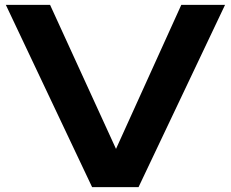

<svg xmlns="http://www.w3.org/2000/svg" viewBox="-20 -770 950 790"><path d="M495 -75H420L726 -750H906L550 0H359L4 -750H186Z"/></svg>

Font: Unbounded Medium
Style: Regular
Weight: 500
Designer: Luke Prowse, Jean-Baptiste Morizot, Fátima Lázaro, Florian Runge
Foundry: NaN
Version: Version 1.700